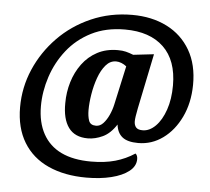

<svg xmlns="http://www.w3.org/2000/svg" viewBox="-51 -655 884 808"><g transform="rotate(5 391.5 -251.5)"><path d="M342 98Q250 98 181.5 67Q113 36 76 -25Q39 -86 39 -173Q39 -257 72 -333.5Q105 -410 164 -470.5Q223 -531 303 -566Q383 -601 476 -601Q559 -601 622.5 -569Q686 -537 721.5 -476Q757 -415 756 -329Q755 -253 726.5 -193.5Q698 -134 651 -100Q604 -66 547 -66Q502 -66 480 -83.5Q458 -101 454 -136Q429 -97 397 -82Q365 -67 334 -67Q279 -67 252.5 -103.5Q226 -140 227 -207Q227 -253 240 -296Q253 -339 278.5 -373.5Q304 -408 341.5 -428Q379 -448 428 -448Q448 -448 462 -444.5Q476 -441 494 -434L581 -444L533 -211Q529 -191 527 -177.5Q525 -164 525 -156Q525 -140 533 -130.5Q541 -121 561 -121Q590 -121 615.5 -146.5Q641 -172 656.5 -217Q672 -262 672 -320Q672 -426 614 -481.5Q556 -537 451 -537Q370 -537 309 -506Q248 -475 207.5 -423.5Q167 -372 146.5 -309.5Q126 -247 126 -185Q126 -117 152.5 -68.5Q179 -20 230 4.5Q281 29 356 29Q414 29 458 16.5Q502 4 540 -21Q545 -17 547 -11Q549 -5 549 2Q549 32 521.5 53.5Q494 75 447.5 86.5Q401 98 342 98ZM364 -123Q381 -123 394.5 -137.5Q408 -152 418 -174Q428 -196 433 -219L469 -383Q459 -391 447.5 -395.5Q436 -400 425 -400Q400 -400 381.5 -378.5Q363 -357 351 -323.5Q339 -290 333 -253Q327 -216 327 -186Q327 -160 333.5 -141.5Q340 -123 364 -123Z"/></g></svg>

Font: Sansita Swashed Light Medium
Style: Regular
Weight: 500
Version: Version 1.003